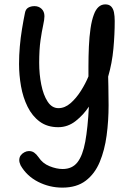

<svg xmlns="http://www.w3.org/2000/svg" viewBox="-20 -567 613 877"><path d="M94 -508Q97 -525 109 -532Q121 -539 138 -539Q147 -539 155 -536Q163 -533 169.5 -527Q176 -521 179.5 -512.5Q183 -504 183 -493Q183 -478 177 -451Q171 -424 165 -382.5Q159 -341 159 -280Q159 -228 168.5 -180.5Q178 -133 197.5 -103Q217 -73 247 -73Q276 -73 302 -95.5Q328 -118 349.5 -152Q371 -186 384 -218V-263Q384 -310 386 -354.5Q388 -399 393.5 -437Q399 -475 409 -501Q417 -523 430 -535Q443 -547 461 -547Q478 -547 487.5 -537.5Q497 -528 500.5 -511Q504 -494 504 -471Q504 -410 498 -344.5Q492 -279 474 -217Q475 -196 475 -174Q475 -152 475.5 -130Q476 -108 476 -86Q476 -15 467 52Q458 119 435.5 173Q413 227 371.5 258.5Q330 290 265 290Q206 290 154 263.5Q102 237 74 188Q71 181 69.5 175.5Q68 170 68 165Q68 152 74.5 143Q81 134 91.5 128.5Q102 123 112 123Q126 123 136 130Q146 137 156 151Q174 179 206 192Q238 205 266 205Q310 205 334 174Q358 143 369.5 80Q381 17 386 -80Q362 -43 326 -14.5Q290 14 246 14Q196 14 161.5 -11.5Q127 -37 106 -79.5Q85 -122 76 -173Q67 -224 67 -275Q67 -314 70.5 -354.5Q74 -395 80.5 -434.5Q87 -474 94 -508Z"/></svg>

Font: Playpen Sans
Style: Regular
Weight: 400
Designer: Laura Meseguer, Veronika Burian, José Scaglione, Kostas Bartsokas, Vera Evstafieva, Tom Grace, Yorlmar Campos
Foundry: TypeTogether
Version: Version 2.000